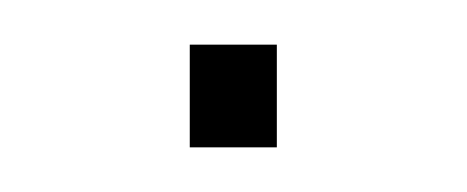

<svg xmlns="http://www.w3.org/2000/svg" viewBox="-20 -361 209 86"><path d="M104 -295H65V-341H104Z"/></svg>

Font: Blinker ExtraLight
Style: Regular
Weight: 200
Designer: Juergen Huber
Foundry: supertype
Version: Version 1.017;hotconv 1.0.117;makeotfexe 2.5.65602